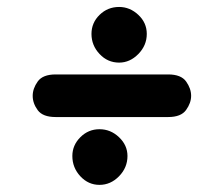

<svg xmlns="http://www.w3.org/2000/svg" viewBox="-20 -600 618 552"><path d="M140 -263.5Q103 -263.5 88.5 -283.2Q74 -303 74 -324.5Q74 -345.5 88.5 -365.8Q103 -386 140 -386H463.5Q500.5 -386 515 -365.8Q529.5 -345.5 529.5 -324.5Q529.5 -304 515 -283.8Q500.5 -263.5 463.5 -263.5ZM266 -68.5Q234 -68.5 211 -93.2Q188 -118 188 -151.5Q188 -182.5 211 -205.5Q234 -228.5 266 -228.5Q298 -228.5 322.2 -205.5Q346.5 -182.5 346.5 -151.5Q346.5 -118 322.2 -93.2Q298 -68.5 266 -68.5ZM322.5 -420Q289.5 -420 266.2 -444.8Q243 -469.5 243 -502.5Q243 -534.5 266.2 -557.2Q289.5 -580 322.5 -580Q353.5 -580 377.8 -557.2Q402 -534.5 402 -502.5Q402 -469.5 377.8 -444.8Q353.5 -420 322.5 -420Z"/></svg>

Font: Edu AU VIC WA NT Hand
Style: Bold
Weight: 700
Version: Version 1.001